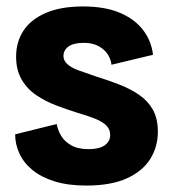

<svg xmlns="http://www.w3.org/2000/svg" viewBox="-20 -562 532 596"><path d="M248 14Q191 14 149.5 1Q108 -12 81 -34Q54 -56 40.5 -85Q27 -114 27 -145L156 -177Q159 -159 169.5 -141Q180 -123 201 -111Q222 -99 255 -99Q288 -99 305 -111Q322 -123 322 -143Q322 -161 309.5 -173Q297 -185 274 -194Q251 -203 220 -212Q188 -222 155 -234.5Q122 -247 93.5 -266Q65 -285 47.5 -314.5Q30 -344 30 -386Q30 -432 53 -467Q76 -502 122.5 -522Q169 -542 238 -542Q305 -542 351.5 -522.5Q398 -503 424 -469Q450 -435 455 -392L326 -361Q324 -379 314 -394Q304 -409 285.5 -419Q267 -429 240 -429Q208 -429 192.5 -417.5Q177 -406 177 -388Q177 -374 189 -363Q201 -352 224 -343.5Q247 -335 280 -324Q316 -313 350.5 -299.5Q385 -286 412 -267.5Q439 -249 454.5 -221.5Q470 -194 470 -153Q470 -106 446 -68Q422 -30 373 -8Q324 14 248 14Z"/></svg>

Font: Bricolage Grotesque SemiCondensed ExtraBold
Style: Regular
Weight: 800
Width: 4
Designer: Mathieu Triay
Foundry: Atelier Triay
Version: Version 1.001;gftools[0.9.33.dev8+g029e19f]